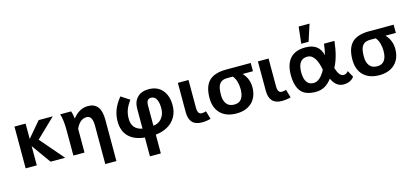

<svg xmlns="http://www.w3.org/2000/svg" viewBox="-77 -1410 4914 2277"><g transform="rotate(-15 2380.0 -271.5)"><path d="M563.5 0H384.3L215.3 -236.3V0H78.6V-512.7H215.3V-324.2L375.5 -512.7H548.8L315.4 -288.1Z M1140.6 195.3H1003.9V-276.4Q1003.9 -399.4 933.1 -399.4Q849.1 -399.4 801.3 -291.5V0H664.6V-309.1Q664.6 -435.5 640.1 -512.7H774.4Q788.1 -474.6 793.9 -419.4Q875.5 -522.5 981.9 -522.5Q1140.6 -522.5 1140.6 -314Z M1816.9 -271.5Q1816.9 -345.2 1794.7 -384.8Q1772.5 -424.3 1730 -424.3Q1703.1 -424.3 1688 -405.8Q1672.9 -387.2 1672.9 -341.3V-96.2Q1737.3 -101.6 1777.1 -149.9Q1816.9 -198.2 1816.9 -271.5ZM1539.1 244.1V13.2Q1408.7 -1 1342 -69.8Q1275.4 -138.7 1275.4 -254.9Q1275.4 -328.1 1301.5 -396.2Q1327.6 -464.4 1384.3 -533.2L1488.8 -464.8Q1446.3 -407.2 1428.7 -358.4Q1411.1 -309.6 1411.1 -252.4Q1411.1 -120.6 1539.1 -96.2V-340.3Q1539.1 -427.7 1589.6 -478.5Q1640.1 -529.3 1728 -529.3Q1834.5 -529.3 1895 -460.2Q1955.6 -391.1 1955.6 -272.5Q1955.6 -191.4 1920.4 -129.9Q1885.3 -68.4 1821 -31.5Q1756.8 5.4 1672.9 13.2V244.1Z M2239.3 15.1Q2084.5 15.1 2084.5 -151.9V-512.2H2215.3V-169.9Q2215.3 -90.8 2265.6 -90.8Q2296.9 -90.8 2319.3 -100.1L2348.6 0Q2297.4 15.1 2239.3 15.1Z M2665.5 19Q2540.5 19 2470.5 -49.3Q2400.4 -117.7 2400.4 -240.2Q2400.4 -383.3 2467.8 -449.7Q2535.2 -516.1 2679.2 -516.1H2980.5V-415H2853Q2925.3 -341.3 2925.3 -231.9Q2925.3 -157.2 2894.3 -100.1Q2863.3 -43 2804.4 -12Q2745.6 19 2665.5 19ZM2667.5 -89.8Q2725.1 -89.8 2754.9 -130.1Q2784.7 -170.4 2784.7 -249Q2784.7 -297.4 2771.7 -341.6Q2758.8 -385.7 2732.9 -415H2663.6Q2619.6 -415 2592.8 -397.2Q2565.9 -379.4 2553.5 -342.8Q2541 -306.2 2541 -236.8Q2541 -171.9 2571.5 -130.9Q2602.1 -89.8 2667.5 -89.8Z M3222.2 15.1Q3067.4 15.1 3067.4 -151.9V-512.2H3198.2V-169.9Q3198.2 -90.8 3248.5 -90.8Q3279.8 -90.8 3302.2 -100.1L3331.5 0Q3280.3 15.1 3222.2 15.1Z M3402.3 -254.9Q3402.3 -386.2 3464.6 -456.5Q3526.9 -526.9 3652.8 -526.9Q3820.3 -526.9 3854 -377.4Q3870.1 -435.5 3878.4 -512.2H4007.3Q3984.9 -314 3922.4 -203.1Q3954.1 -93.3 4008.8 -93.3Q4042 -93.3 4066.4 -125.5L4110.8 -44.9Q4066.9 15.1 3979.5 15.1Q3887.2 15.1 3837.9 -93.8Q3759.3 15.1 3641.1 15.1Q3509.8 15.1 3456.1 -53.7Q3402.3 -122.6 3402.3 -254.9ZM3785.6 -218.3Q3748 -415 3647.9 -415Q3530.8 -415 3529.3 -254.9Q3530.8 -93.3 3640.1 -93.3Q3720.2 -93.3 3785.6 -218.3ZM3708 -581.1H3618.2L3641.1 -786.6H3774.9Z M4419.9 19Q4294.9 19 4224.9 -49.3Q4154.8 -117.7 4154.8 -240.2Q4154.8 -383.3 4222.2 -449.7Q4289.6 -516.1 4433.6 -516.1H4734.9V-415H4607.4Q4679.7 -341.3 4679.7 -231.9Q4679.7 -157.2 4648.7 -100.1Q4617.7 -43 4558.8 -12Q4500 19 4419.9 19ZM4421.9 -89.8Q4479.5 -89.8 4509.3 -130.1Q4539.1 -170.4 4539.1 -249Q4539.1 -297.4 4526.1 -341.6Q4513.2 -385.7 4487.3 -415H4418Q4374 -415 4347.2 -397.2Q4320.3 -379.4 4307.9 -342.8Q4295.4 -306.2 4295.4 -236.8Q4295.4 -171.9 4325.9 -130.9Q4356.4 -89.8 4421.9 -89.8Z"/></g></svg>

Font: Cadman
Style: Bold
Weight: 700
Designer: Paul James MIller
Foundry: High-Logic / Made with FontCreator
Version: Version 2.114;March 28, 2021;FontCreator 13.0.0.2683 64-bit